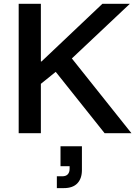

<svg xmlns="http://www.w3.org/2000/svg" viewBox="-20 -695 713 1002"><path d="M77.5 0V-675H193.3V-374.2H196.7L514.2 -675H657.5L355 -390L665.8 0H525.8L270.8 -320L193.3 -257.5V0ZM276.7 286.7V225H305Q324.2 225 333.8 214.6Q343.3 204.2 343.3 185.8V172.5H295.8V68.3H407.5V192.5Q407.5 236.7 383.8 261.7Q360 286.7 313.3 286.7Z"/></svg>

Font: Funnel Display Medium
Style: Regular
Weight: 500
Designer: NORD ID, Kristian Moeller
Foundry: Dicotype
Version: Version 1.000